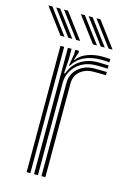

<svg xmlns="http://www.w3.org/2000/svg" viewBox="-164 -823 593 881"><g transform="rotate(15 132.0 -382.5)"><path d="M115.5 -522.5 125 -579.2V-600H142.5L142.8 -591.2L131 -554.5H134.2Q152.5 -579.5 184.8 -590.9Q217 -602.2 250.2 -602.2Q258.5 -602.2 270 -601.8Q281.5 -601.2 291.2 -600.5V-585.2Q274.8 -587 250 -587Q206 -587 172.1 -571.1Q138.2 -555.2 119.2 -522.5ZM89.8 0V-600H107.2L107.5 -552.5L103 -483.2H108Q123.5 -527 158.8 -549.4Q194 -571.8 242 -571.8Q254.8 -571.8 269.4 -571.1Q284 -570.5 291.2 -570V-555Q281.8 -555.5 265.9 -555.9Q250 -556.2 237.8 -556.2Q197.5 -556.2 168.5 -539.8Q139.5 -523.2 123.9 -496.9Q108.2 -470.5 108.2 -441V0ZM54.5 0V-600H72.2V0ZM125 0V-442.2Q125 -485.2 155.6 -512.5Q186.2 -539.8 231.5 -539.8Q246.5 -539.8 262.5 -539.6Q278.5 -539.5 291.2 -539.2V-524Q278.8 -524.2 262.5 -524.4Q246.2 -524.5 231.2 -524.5Q195 -524.5 169.2 -503.5Q143.5 -482.5 143.5 -443.5V0ZM116.8 -645 27 -765H46.2L136 -645ZM42.5 -645 -47 -765H-28L61.8 -645ZM79.8 -645 -10 -765H9.2L98.8 -645ZM271 -645 181.2 -765H200.5L290 -645ZM196.8 -645 107 -765H126.2L216 -645ZM233.8 -645 144.2 -765H163.2L253 -645Z"/></g></svg>

Font: Big Shoulders Inline Text Medium
Style: Regular
Weight: 500
Designer: Patric King
Foundry: XO Type Co
Version: Version 1.000